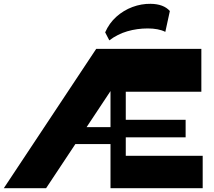

<svg xmlns="http://www.w3.org/2000/svg" viewBox="-20 -986 1119 1006"><path d="M594.1 -505.4V-730H1035V-505.4ZM559 0V-730H639V0ZM0 0 484.1 -730H705.7L221.6 0ZM594.1 0V-169.7H1042V0ZM620.4 -266.4V-358.4H952.6V-266.4ZM322 -231.3 330.6 -319.9H572.3V-231.3ZM552.8 -774.5 531 -816.5Q552.3 -865 589.9 -898.5Q627.5 -932 674.3 -949.4Q721 -966.7 769 -966Q837.5 -965.2 870 -928.2L846.2 -819Q828 -828.3 804.8 -832.6Q781.5 -837 754.5 -837Q698.3 -837 646.9 -822Q595.5 -807 552.8 -774.5Z"/></svg>

Font: Savate ExtraLight
Style: Regular
Weight: 200
Designer: Max Esnée
Foundry: Plomb Type
Version: Version 2.000